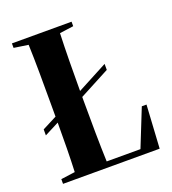

<svg xmlns="http://www.w3.org/2000/svg" viewBox="-123 -750 757 844"><g transform="rotate(-20 256.0 -328.5)"><path d="M28 -636 95 -626C98 -549 98 -443 98 -354V-310C98 -303 98 -296 98 -289L30 -254V-226L98 -261C98 -182 97 -96 94 -31L28 -22V0H480L492 -202H470L400 -27H242C239 -106 238 -217 238 -310V-330L380 -405V-433L238 -358C238 -443 239 -549 242 -627L307 -636V-657H28Z"/></g></svg>

Font: Source Serif 4 Display
Style: Bold
Weight: 700
Designer: Frank Grießhammer
Foundry: Adobe Systems Incorporated
Version: Version 4.004;hotconv 1.0.117;makeotfexe 2.5.65602